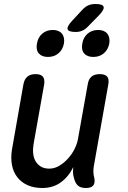

<svg xmlns="http://www.w3.org/2000/svg" viewBox="-20 -931 640 961"><path d="M410 10Q383 10 369.5 -2.5Q356 -15 350 -41Q346 -54 345.5 -68Q345 -82 347 -95Q323 -46 284 -18Q245 10 192 10Q150 10 118.5 -4Q87 -18 67 -43.5Q47 -69 40 -104.5Q33 -140 40 -183L97 -508Q102 -535 117 -547.5Q132 -560 158 -560Q184 -560 194.5 -547.5Q205 -535 201 -508L148 -210Q144 -186 146 -164Q148 -142 157.5 -125Q167 -108 184 -97.5Q201 -87 227 -87Q253 -87 277 -101.5Q301 -116 320.5 -137.5Q340 -159 353 -185Q366 -211 370 -234L419 -508Q423 -535 438 -547.5Q453 -560 479 -560Q506 -560 516.5 -547.5Q527 -535 522 -508L449 -96Q447 -82 447.5 -68.5Q448 -55 452 -41Q457 -15 446.5 -2.5Q436 10 410 10ZM359 -771Q323 -771 318.5 -784.5Q314 -798 341 -827L392 -882Q407 -898 422.5 -904.5Q438 -911 458 -911Q494 -911 498.5 -897Q503 -883 475 -854L420 -798Q407 -784 392 -777.5Q377 -771 359 -771ZM447 -646Q416 -646 401 -664Q386 -682 392 -713Q397 -744 418.5 -762.5Q440 -781 471 -781Q502 -781 517 -762.5Q532 -744 527 -713Q521 -682 499.5 -664Q478 -646 447 -646ZM220 -646Q189 -646 174 -664Q159 -682 165 -713Q170 -744 191.5 -762.5Q213 -781 244 -781Q275 -781 290 -762.5Q305 -744 300 -713Q294 -682 272.5 -664Q251 -646 220 -646Z"/></svg>

Font: Maple Mono Medium
Style: Italic
Weight: 500
Italic angle: -10°
Monospace: yes
Designer: subframe7536
Version: Version 7.000